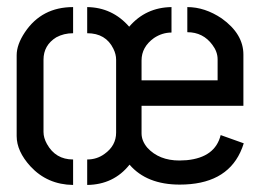

<svg xmlns="http://www.w3.org/2000/svg" viewBox="-20 -524 740 545"><path d="M347.7 -56.6Q396.5 0 490.2 0Q619.1 0 662.1 -91.8Q668 -104.5 671.9 -117.2L606.4 -140.6Q590.8 -77.1 509.8 -69.3Q499 -68.4 489.3 -68.4Q431.6 -68.4 398.4 -104.5Q381.8 -124 381.8 -145.5V-223.6H670.9V-369.1Q670.9 -427.7 609.4 -471.7Q561.5 -503.9 511.7 -503.9V-432.6Q556.6 -432.6 583 -396.5Q597.7 -377 597.7 -355.5V-295.9H381.8V-352.5Q381.8 -390.6 417 -416Q440.4 -431.6 466.8 -431.6V-503.9Q393.6 -502.9 346.7 -448.2Q298.8 -502.9 227.5 -503.9V-429.7Q280.3 -429.7 301.8 -385.7Q309.6 -370.1 309.6 -354.5V-147.5Q309.6 -110.4 276.4 -86.9Q254.9 -71.3 227.5 -71.3V1Q302.7 0 347.7 -56.6ZM27.3 -137.7Q27.3 -94.7 66.4 -51.8Q114.3 0 187.5 1V-71.3Q137.7 -71.3 113.3 -115.2Q103.5 -132.8 103.5 -149.4V-354.5Q103.5 -395.5 139.6 -418Q161.1 -429.7 187.5 -429.7V-503.9Q98.6 -503.9 50.8 -432.6Q27.3 -397.5 27.3 -367.2Z"/></svg>

Font: Post No Bills Jaffna SemiBold
Style: Regular
Weight: 600
Designer: Kosala Senevirathne, Siva Puranthara, Lasantha Premarathna, Tharique Azeez
Foundry: Mooniak
Version: Version 1.220 ; ttfautohint (v1.6)